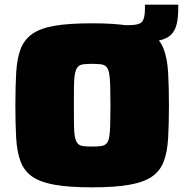

<svg xmlns="http://www.w3.org/2000/svg" viewBox="-20 -796 791 824"><path d="M456 -615V-688H532Q579 -688 590.5 -703.5Q602 -719 602 -756V-776H745V-763Q745 -720 738 -691.5Q731 -663 713 -646Q695 -629 661.5 -622Q628 -615 575 -615ZM375 8Q277 8 215 -3Q153 -14 118.5 -38Q84 -62 68.5 -102.5Q53 -143 49.5 -202.5Q46 -262 46 -344Q46 -425 49.5 -485Q53 -545 68.5 -585.5Q84 -626 118.5 -650.5Q153 -675 215 -685.5Q277 -696 375 -696Q473 -696 535 -685.5Q597 -675 632 -650.5Q667 -626 682.5 -585.5Q698 -545 701.5 -485Q705 -425 705 -344Q705 -262 701.5 -202.5Q698 -143 682.5 -102.5Q667 -62 632 -38Q597 -14 535 -3Q473 8 375 8ZM375 -167Q399 -167 413.5 -169Q428 -171 436.5 -179.5Q445 -188 448.5 -206.5Q452 -225 453 -258.5Q454 -292 454 -344Q454 -396 453 -429Q452 -462 448.5 -481Q445 -500 436.5 -509Q428 -518 413.5 -520Q399 -522 375 -522Q352 -522 337 -520Q322 -518 314 -509Q306 -500 302 -481Q298 -462 297.5 -429Q297 -396 297 -344Q297 -292 297.5 -258.5Q298 -225 302 -206.5Q306 -188 314 -179.5Q322 -171 337 -169Q352 -167 375 -167Z"/></svg>

Font: Saira SemiExpanded Black
Style: Regular
Weight: 900
Width: 6
Designer: Hector Gatti with collaboration of the Omnibus-Type team
Foundry: Omnibus-Type
Version: Version 1.101